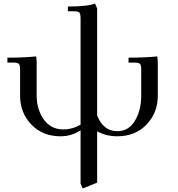

<svg xmlns="http://www.w3.org/2000/svg" viewBox="-20 -766 1008 1089"><path d="M22 -411V-439Q115 -439 185 -446L188 -418V-223Q188 -146 228 -89Q268 -32 339 -32Q391 -32 437 -59V-662Q437 -687 430 -694.5Q423 -702 398 -702H365V-729Q477 -729 519 -746L531 -718V-111Q566 -22 645 -22Q710 -22 745.5 -81.5Q781 -141 781 -223V-371Q781 -396 774 -403.5Q767 -411 742 -411H709V-439Q802 -439 872 -446L875 -418V-223Q875 -126 811 -59.5Q747 7 645 7Q582 7 531 -21V270L449 303L437 275V-27Q386 7 323 7Q222 7 158 -59.5Q94 -126 94 -223V-371Q94 -396 87 -403.5Q80 -411 55 -411Z"/></svg>

Font: Dihjauti
Style: Bold
Weight: 700
Designer: T. Christopher White
Version: Version 3.0.0